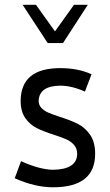

<svg xmlns="http://www.w3.org/2000/svg" viewBox="-20 -776 464 808"><path d="M42 -25.9 68.4 -97.7Q147 -62.5 202.6 -61.5Q304.2 -63 304.7 -128.4Q304.7 -151.4 291.7 -166Q278.8 -180.7 259.5 -189.5Q240.2 -198.2 206.5 -209Q162.1 -223.1 134.3 -237.1Q106.4 -251 86.7 -278.8Q66.9 -306.6 66.9 -352.5Q68.4 -489.3 233.4 -489.3Q309.1 -489.3 365.2 -463.4L337.4 -390.6Q281.2 -415.5 233.4 -415.5Q146 -414.6 142.6 -352.5Q142.6 -334 154.3 -321.8Q166 -309.6 183.3 -302Q200.7 -294.4 231.9 -284.2Q278.3 -269.5 307.9 -254.6Q337.4 -239.7 358.9 -209.2Q380.4 -178.7 380.4 -128.4Q380.4 12.2 202.6 12.2Q125.5 11.7 42 -25.9ZM75.2 -755.9H131.3L211.4 -644L291.5 -755.9H349.6L245.1 -594.7H180.7Z"/></svg>

Font: Selawik
Style: Regular
Weight: 400
Designer: Aaron Bell
Foundry: Microsoft Corporation
Version: Version 1.01